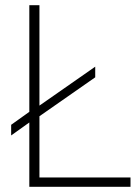

<svg xmlns="http://www.w3.org/2000/svg" viewBox="-20 -720 537 740"><path d="M23 -198V-239L93 -289V-700H132V-313L347 -463V-422L132 -272V-36H483V0H93V-248Z"/></svg>

Font: Georama ExtraCondensed Thin ExtraLight
Style: Regular
Weight: 250
Version: Version 1.001